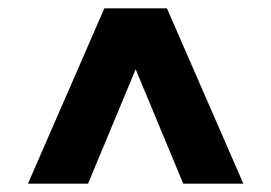

<svg xmlns="http://www.w3.org/2000/svg" viewBox="-20 -580 650 460"><path d="M419 -140 305 -414 191 -140H47L230 -560H380L563 -140Z"/></svg>

Font: Montserrat Alternates ExtraBold
Style: Regular
Weight: 800
Designer: Julieta Ulanovsky
Foundry: Julieta Ulanovsky
Version: Version 7.200